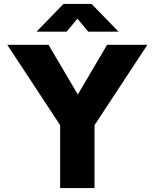

<svg xmlns="http://www.w3.org/2000/svg" viewBox="-20 -957 787 977"><path d="M286 0V-320L17 -729H227L376 -476L525 -729H730L461 -320V0ZM166 -796 303 -937H446L583 -796H429L374 -862L319 -796Z"/></svg>

Font: BDO Grotesk ExtraBold
Style: Regular
Weight: 800
Designer: Deni Anggara
Foundry: Lokal Container
Version: Version 2.000